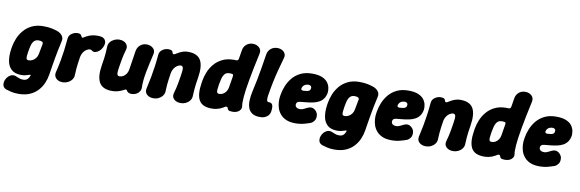

<svg xmlns="http://www.w3.org/2000/svg" viewBox="-62 -1257 6084 2013"><g transform="rotate(10 2980.0 -250.5)"><path d="M167 222Q125 222 90 213.5Q55 205 35 198Q7 186 0.5 161.5Q-6 137 4 108Q19 69 49.5 50.5Q80 32 111 44Q130 51 148.5 59Q167 67 191 67Q212 67 224.5 61Q237 55 245.5 43.5Q254 32 260 17Q265 8 262 5.5Q259 3 254 4Q245 6 232.5 10.5Q220 15 203.5 18.5Q187 22 164 22Q96 22 59.5 -11.5Q23 -45 13.5 -101Q4 -157 14 -225L18 -250Q25 -293 44 -340.5Q63 -388 97 -429Q131 -470 183 -496Q235 -522 307 -522Q359 -522 396.5 -514Q434 -506 463 -495Q493 -483 511.5 -458Q530 -433 521 -398Q509 -345 500 -300Q491 -255 483.5 -213Q476 -171 469 -126.5Q462 -82 453 -28Q446 16 427 60Q408 104 374 141Q340 178 289.5 200Q239 222 167 222ZM215 -143Q236 -143 256 -153.5Q276 -164 290.5 -183.5Q305 -203 309 -228Q314 -260 320 -285.5Q326 -311 329 -334Q331 -344 329.5 -348Q328 -352 323 -358Q317 -362 307 -364.5Q297 -367 283 -367Q261 -367 247 -358.5Q233 -350 223.5 -334.5Q214 -319 208 -297.5Q202 -276 198 -250L194 -225Q186 -175 190 -159Q194 -143 215 -143Z M603 22Q576 22 554.5 10.5Q533 -1 522.5 -21.5Q512 -42 518 -69Q535 -139 545.5 -195.5Q556 -252 563.5 -309.5Q571 -367 577 -435Q579 -470 608.5 -491.5Q638 -513 673 -513Q691 -513 701 -507Q711 -501 715 -489Q720 -479 724 -475.5Q728 -472 734 -475Q742 -481 755.5 -488.5Q769 -496 787.5 -504Q806 -512 829 -517Q852 -522 880 -522Q891 -522 900 -521.5Q909 -521 916 -520Q952 -516 967 -486Q982 -456 959 -410Q949 -389 930 -372Q911 -355 889 -350Q867 -345 849 -360Q846 -363 841 -365Q836 -367 831 -367Q811 -367 792 -354.5Q773 -342 759 -320.5Q745 -299 740 -272Q734 -230 729.5 -200.5Q725 -171 723 -142Q721 -113 719 -72Q718 -45 701 -23.5Q684 -2 658 10Q632 22 603 22Z M1434 -71Q1436 -36 1408 -9.5Q1380 17 1336 17Q1317 17 1303.5 9.5Q1290 2 1283 -13Q1280 -18 1276 -18Q1272 -18 1266 -17Q1257 -12 1243.5 -5.5Q1230 1 1212.5 7.5Q1195 14 1174.5 18Q1154 22 1130 22Q1030 22 994.5 -40Q959 -102 980 -228Q987 -270 991 -299.5Q995 -329 997.5 -358.5Q1000 -388 1001 -428Q1002 -456 1019 -477Q1036 -498 1062 -510Q1088 -522 1115 -522Q1144 -522 1166.5 -510Q1189 -498 1199 -477Q1209 -456 1201 -428Q1192 -398 1186.5 -374Q1181 -350 1177 -328.5Q1173 -307 1169 -283.5Q1165 -260 1160 -228Q1152 -179 1157 -161Q1162 -143 1181 -143Q1202 -143 1220.5 -153.5Q1239 -164 1252.5 -183.5Q1266 -203 1270 -228Q1277 -270 1281.5 -300.5Q1286 -331 1291 -361Q1296 -391 1302 -433Q1309 -473 1337.5 -497.5Q1366 -522 1405 -522Q1447 -522 1474.5 -497Q1502 -472 1492 -431Q1480 -379 1468.5 -328Q1457 -277 1448.5 -230.5Q1440 -184 1436 -143Q1432 -102 1434 -71Z M1543 -435Q1545 -469 1574.5 -490.5Q1604 -512 1639 -512Q1657 -512 1670.5 -506.5Q1684 -501 1687 -484Q1689 -475 1695 -471Q1701 -467 1714 -473Q1720 -476 1731.5 -483.5Q1743 -491 1760 -499.5Q1777 -508 1798.5 -514.5Q1820 -521 1846 -521Q1946 -521 1981.5 -460Q2017 -399 1996 -271Q1989 -229 1985 -199.5Q1981 -170 1979 -141Q1977 -112 1975 -71Q1974 -45 1957.5 -23.5Q1941 -2 1916 10Q1891 22 1862 22Q1815 22 1789 -4.5Q1763 -31 1775 -71Q1784 -101 1789.5 -125Q1795 -149 1799 -170.5Q1803 -192 1807 -216Q1811 -240 1816 -271Q1825 -325 1820.5 -345.5Q1816 -366 1797 -366Q1777 -366 1758 -353.5Q1739 -341 1725 -319.5Q1711 -298 1706 -271Q1700 -229 1695.5 -199.5Q1691 -170 1689 -141Q1687 -112 1685 -71Q1684 -45 1667.5 -23.5Q1651 -2 1626 10Q1601 22 1572 22Q1527 22 1501 -3Q1475 -28 1484 -68Q1500 -138 1510.5 -194.5Q1521 -251 1529 -308.5Q1537 -366 1543 -435Z M2192 22Q2090 22 2056 -40Q2022 -102 2042 -225L2046 -250Q2053 -293 2072 -340.5Q2091 -388 2125 -429Q2159 -470 2211 -496Q2263 -522 2335 -522Q2341 -522 2347 -521.5Q2353 -521 2356 -521Q2378 -519 2383 -541L2398 -633Q2404 -673 2432.5 -697.5Q2461 -722 2501 -722Q2542 -722 2569 -697Q2596 -672 2587 -631Q2549 -456 2528.5 -341Q2508 -226 2502.5 -158Q2497 -90 2503 -58Q2508 -30 2483.5 -6.5Q2459 17 2412 17Q2380 17 2370 9Q2360 1 2358 -10Q2356 -22 2347 -24Q2338 -26 2329 -21Q2322 -17 2310 -9.5Q2298 -2 2280.5 5Q2263 12 2241 17Q2219 22 2192 22ZM2244 -143Q2265 -143 2283.5 -153.5Q2302 -164 2315.5 -183.5Q2329 -203 2333 -228L2353 -350Q2355 -372 2341 -373Q2335 -374 2327.5 -374.5Q2320 -375 2311 -375Q2289 -375 2275 -365.5Q2261 -356 2251.5 -339Q2242 -322 2236.5 -299Q2231 -276 2226 -250L2222 -225Q2214 -175 2218.5 -159Q2223 -143 2244 -143Z M2723 21Q2660 25 2626 4Q2592 -17 2579.5 -54Q2567 -91 2569.5 -136.5Q2572 -182 2582 -226Q2599 -301 2611.5 -365.5Q2624 -430 2634.5 -494.5Q2645 -559 2657 -634Q2663 -674 2692 -698.5Q2721 -723 2762 -723Q2790 -723 2812.5 -711Q2835 -699 2845 -677.5Q2855 -656 2846 -628Q2825 -555 2808.5 -491.5Q2792 -428 2778.5 -363.5Q2765 -299 2753 -224Q2748 -194 2749 -177Q2750 -160 2754.5 -154Q2759 -148 2767 -148Q2801 -149 2810.5 -126Q2820 -103 2813 -57Q2808 -21 2780.5 -1Q2753 19 2723 21Z M3082 22Q3024 22 2985 5Q2946 -12 2922 -40Q2898 -68 2887 -100.5Q2876 -133 2874 -166Q2872 -199 2876 -225L2880 -250Q2887 -293 2906 -340.5Q2925 -388 2958.5 -429Q2992 -470 3044 -496Q3096 -522 3168 -522Q3235 -522 3275 -504.5Q3315 -487 3334.5 -460.5Q3354 -434 3359.5 -404.5Q3365 -375 3362 -352Q3355 -313 3336.5 -287.5Q3318 -262 3290.5 -247.5Q3263 -233 3230.5 -226Q3198 -219 3164 -215.5Q3130 -212 3098 -209Q3074 -207 3065 -199Q3056 -191 3054 -178Q3052 -165 3057.5 -154.5Q3063 -144 3075 -138.5Q3087 -133 3106 -133Q3129 -133 3153 -146.5Q3177 -160 3196 -166Q3220 -174 3240.5 -165.5Q3261 -157 3275 -139Q3289 -121 3291 -99Q3294 -62 3278 -40.5Q3262 -19 3243 -11Q3223 -3 3178.5 9.5Q3134 22 3082 22ZM3109 -329Q3151 -331 3165.5 -340Q3180 -349 3181 -364Q3184 -376 3180 -384Q3176 -392 3168 -396Q3160 -400 3149 -400Q3133 -400 3118.5 -394Q3104 -388 3094.5 -376Q3085 -364 3082 -347Q3081 -337 3090.5 -332.5Q3100 -328 3109 -329Z M3531 222Q3489 222 3454 213.5Q3419 205 3399 198Q3371 186 3364.5 161.5Q3358 137 3368 108Q3383 69 3413.5 50.5Q3444 32 3475 44Q3494 51 3512.5 59Q3531 67 3555 67Q3576 67 3588.5 61Q3601 55 3609.5 43.5Q3618 32 3624 17Q3629 8 3626 5.5Q3623 3 3618 4Q3609 6 3596.5 10.5Q3584 15 3567.5 18.5Q3551 22 3528 22Q3460 22 3423.5 -11.5Q3387 -45 3377.5 -101Q3368 -157 3378 -225L3382 -250Q3389 -293 3408 -340.5Q3427 -388 3461 -429Q3495 -470 3547 -496Q3599 -522 3671 -522Q3723 -522 3760.5 -514Q3798 -506 3827 -495Q3857 -483 3875.5 -458Q3894 -433 3885 -398Q3873 -345 3864 -300Q3855 -255 3847.5 -213Q3840 -171 3833 -126.5Q3826 -82 3817 -28Q3810 16 3791 60Q3772 104 3738 141Q3704 178 3653.5 200Q3603 222 3531 222ZM3579 -143Q3600 -143 3620 -153.5Q3640 -164 3654.5 -183.5Q3669 -203 3673 -228Q3678 -260 3684 -285.5Q3690 -311 3693 -334Q3695 -344 3693.5 -348Q3692 -352 3687 -358Q3681 -362 3671 -364.5Q3661 -367 3647 -367Q3625 -367 3611 -358.5Q3597 -350 3587.5 -334.5Q3578 -319 3572 -297.5Q3566 -276 3562 -250L3558 -225Q3550 -175 3554 -159Q3558 -143 3579 -143Z M4106 22Q4048 22 4009 5Q3970 -12 3946 -40Q3922 -68 3911 -100.5Q3900 -133 3898 -166Q3896 -199 3900 -225L3904 -250Q3911 -293 3930 -340.5Q3949 -388 3982.5 -429Q4016 -470 4068 -496Q4120 -522 4192 -522Q4259 -522 4299 -504.5Q4339 -487 4358.5 -460.5Q4378 -434 4383.5 -404.5Q4389 -375 4386 -352Q4379 -313 4360.5 -287.5Q4342 -262 4314.5 -247.5Q4287 -233 4254.5 -226Q4222 -219 4188 -215.5Q4154 -212 4122 -209Q4098 -207 4089 -199Q4080 -191 4078 -178Q4076 -165 4081.5 -154.5Q4087 -144 4099 -138.5Q4111 -133 4130 -133Q4153 -133 4177 -146.5Q4201 -160 4220 -166Q4244 -174 4264.5 -165.5Q4285 -157 4299 -139Q4313 -121 4315 -99Q4318 -62 4302 -40.5Q4286 -19 4267 -11Q4247 -3 4202.5 9.5Q4158 22 4106 22ZM4133 -329Q4175 -331 4189.5 -340Q4204 -349 4205 -364Q4208 -376 4204 -384Q4200 -392 4192 -396Q4184 -400 4173 -400Q4157 -400 4142.5 -394Q4128 -388 4118.5 -376Q4109 -364 4106 -347Q4105 -337 4114.5 -332.5Q4124 -328 4133 -329Z M4443 -435Q4445 -469 4474.5 -490.5Q4504 -512 4539 -512Q4557 -512 4570.5 -506.5Q4584 -501 4587 -484Q4589 -475 4595 -471Q4601 -467 4614 -473Q4620 -476 4631.5 -483.5Q4643 -491 4660 -499.5Q4677 -508 4698.5 -514.5Q4720 -521 4746 -521Q4846 -521 4881.5 -460Q4917 -399 4896 -271Q4889 -229 4885 -199.5Q4881 -170 4879 -141Q4877 -112 4875 -71Q4874 -45 4857.5 -23.5Q4841 -2 4816 10Q4791 22 4762 22Q4715 22 4689 -4.5Q4663 -31 4675 -71Q4684 -101 4689.5 -125Q4695 -149 4699 -170.5Q4703 -192 4707 -216Q4711 -240 4716 -271Q4725 -325 4720.5 -345.5Q4716 -366 4697 -366Q4677 -366 4658 -353.5Q4639 -341 4625 -319.5Q4611 -298 4606 -271Q4600 -229 4595.5 -199.5Q4591 -170 4589 -141Q4587 -112 4585 -71Q4584 -45 4567.5 -23.5Q4551 -2 4526 10Q4501 22 4472 22Q4427 22 4401 -3Q4375 -28 4384 -68Q4400 -138 4410.5 -194.5Q4421 -251 4429 -308.5Q4437 -366 4443 -435Z M5092 22Q4990 22 4956 -40Q4922 -102 4942 -225L4946 -250Q4953 -293 4972 -340.5Q4991 -388 5025 -429Q5059 -470 5111 -496Q5163 -522 5235 -522Q5241 -522 5247 -521.5Q5253 -521 5256 -521Q5278 -519 5283 -541L5298 -633Q5304 -673 5332.5 -697.5Q5361 -722 5401 -722Q5442 -722 5469 -697Q5496 -672 5487 -631Q5449 -456 5428.5 -341Q5408 -226 5402.5 -158Q5397 -90 5403 -58Q5408 -30 5383.5 -6.5Q5359 17 5312 17Q5280 17 5270 9Q5260 1 5258 -10Q5256 -22 5247 -24Q5238 -26 5229 -21Q5222 -17 5210 -9.5Q5198 -2 5180.5 5Q5163 12 5141 17Q5119 22 5092 22ZM5144 -143Q5165 -143 5183.5 -153.5Q5202 -164 5215.5 -183.5Q5229 -203 5233 -228L5253 -350Q5255 -372 5241 -373Q5235 -374 5227.5 -374.5Q5220 -375 5211 -375Q5189 -375 5175 -365.5Q5161 -356 5151.5 -339Q5142 -322 5136.5 -299Q5131 -276 5126 -250L5122 -225Q5114 -175 5118.5 -159Q5123 -143 5144 -143Z M5680 22Q5622 22 5583 5Q5544 -12 5520 -40Q5496 -68 5485 -100.5Q5474 -133 5472 -166Q5470 -199 5474 -225L5478 -250Q5485 -293 5504 -340.5Q5523 -388 5556.5 -429Q5590 -470 5642 -496Q5694 -522 5766 -522Q5833 -522 5873 -504.5Q5913 -487 5932.5 -460.5Q5952 -434 5957.5 -404.5Q5963 -375 5960 -352Q5953 -313 5934.5 -287.5Q5916 -262 5888.5 -247.5Q5861 -233 5828.5 -226Q5796 -219 5762 -215.5Q5728 -212 5696 -209Q5672 -207 5663 -199Q5654 -191 5652 -178Q5650 -165 5655.5 -154.5Q5661 -144 5673 -138.5Q5685 -133 5704 -133Q5727 -133 5751 -146.5Q5775 -160 5794 -166Q5818 -174 5838.5 -165.5Q5859 -157 5873 -139Q5887 -121 5889 -99Q5892 -62 5876 -40.5Q5860 -19 5841 -11Q5821 -3 5776.5 9.5Q5732 22 5680 22ZM5707 -329Q5749 -331 5763.5 -340Q5778 -349 5779 -364Q5782 -376 5778 -384Q5774 -392 5766 -396Q5758 -400 5747 -400Q5731 -400 5716.5 -394Q5702 -388 5692.5 -376Q5683 -364 5680 -347Q5679 -337 5688.5 -332.5Q5698 -328 5707 -329Z"/></g></svg>

Font: Winky Sans ExtraBold
Style: Italic
Weight: 800
Italic angle: -8.97852°
Designer: Simon Atzbach
Foundry: typofactur
Version: Version 1.205